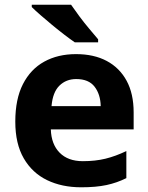

<svg xmlns="http://www.w3.org/2000/svg" viewBox="-20 -786 631 816"><path d="M303 -556Q379 -556 433.5 -527Q488 -498 518 -443Q548 -388 548 -308V-236H196Q198 -173 233.5 -137Q269 -101 332 -101Q385 -101 428 -111.5Q471 -122 517 -144V-29Q477 -9 432.5 0.5Q388 10 325 10Q243 10 180 -20.5Q117 -51 81 -113Q45 -175 45 -269Q45 -365 77.5 -428.5Q110 -492 168 -524Q226 -556 303 -556ZM304 -450Q261 -450 232.5 -422Q204 -394 199 -335H408Q407 -385 382 -417.5Q357 -450 304 -450ZM282 -766Q297 -744 317.5 -716.5Q338 -689 359.5 -663.5Q381 -638 397 -619V-606H298Q279 -619 253.5 -638.5Q228 -658 201.5 -680Q175 -702 152 -722Q129 -742 115 -756V-766Z"/></svg>

Font: Noto Sans Gunjala Gondi
Style: Regular
Weight: 400
Designer: Ek Type
Foundry: Ek Type
Version: Version 1.004